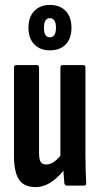

<svg xmlns="http://www.w3.org/2000/svg" viewBox="-20 -756 405 782"><path d="M125 6Q78 6 57.5 -24.5Q37 -55 37 -121V-481Q37 -491 47 -491H130Q139 -491 139 -481V-135Q139 -106 146 -96Q153 -86 168 -86Q186 -86 203.5 -99.5Q221 -113 237 -136L251 -78Q226 -41 193 -17.5Q160 6 125 6ZM252 0Q244 0 242 -10Q240 -28 238.5 -55Q237 -82 236 -98L226 -117V-481Q226 -491 236 -491H319Q328 -491 328 -481V-125Q328 -87 329 -59Q330 -31 331 -13Q332 0 323 0ZM183 -551Q144 -551 120 -575Q96 -599 96 -643Q96 -687 120 -711.5Q144 -736 183 -736Q224 -736 247.5 -711.5Q271 -687 271 -643Q271 -599 247.5 -575Q224 -551 183 -551ZM183 -604Q208 -604 208 -643Q208 -682 183 -682Q159 -682 159 -643Q159 -604 183 -604Z"/></svg>

Font: Sofia Sans Extra Condensed
Style: Bold
Weight: 700
Designer: Botio Nikoltchev, Ani Petrova
Foundry: lettersoup
Version: Version 4.101